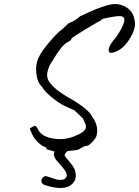

<svg xmlns="http://www.w3.org/2000/svg" viewBox="-20 -714 701 968"><path d="M294 192Q307 192 315 177Q323 162 295.5 129.5Q268 97 262 91Q245 66 256 50H254L214 38Q216 33 212 29Q208 25 198 24Q154 -4 138 -47Q130 -62 131 -65.5Q132 -69 143 -74Q154 -81 159.5 -78.5Q165 -76 173 -59Q192 -24 251 -15Q310 -6 364 -31Q401 -46 410 -62.5Q419 -79 403 -105Q400 -116 394 -121Q376 -139 356 -157Q334 -167 304.5 -181Q275 -195 239.5 -224.5Q204 -254 192 -276Q168 -298 163 -344.5Q158 -391 177 -428Q189 -455 230 -503Q271 -551 293 -566L325 -596Q326 -597 336 -601Q361 -611 384 -632Q512 -694 562 -694Q600 -692 626.5 -670.5Q653 -649 658 -614Q668 -578 640 -529Q602 -460 546 -448Q536 -446 532 -450Q515 -470 565 -526Q633 -626 591 -632Q580 -635 535.5 -627Q491 -619 491 -614L487 -609Q483 -610 413 -567.5Q343 -525 341 -520Q339 -509 318 -500Q288 -482 245 -408Q228 -385 221 -358.5Q214 -332 221 -316Q226 -299 252 -274.5Q278 -250 317 -227Q427 -166 446 -124Q480 -76 466 -27Q458 -10 441 6.5Q424 23 412 22Q403 24 393.5 29.5Q384 35 377.5 39Q371 43 320 48Q306 59 306 71Q312 80 326 96Q355 131 359 148Q368 182 352 204Q316 255 206 219Q191 214 189 201.5Q187 189 196.5 180.5Q206 172 214.5 174.5Q223 177 233.5 180.5Q244 184 249.5 186Q255 188 264.5 190.5Q274 193 280.5 193Q287 193 294 192Z"/></svg>

Font: Caveat
Style: Regular
Weight: 400
Designer: Pablo Impallari
Foundry: Creative Lab NY
Version: Version 1.096; ttfautohint (v1.3)